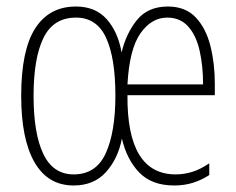

<svg xmlns="http://www.w3.org/2000/svg" viewBox="-20 -559 725 589"><path d="M495 -539Q549 -539 580.5 -505.5Q612 -472 625.5 -418Q639 -364 639 -303V-267H371Q369 -24 519 -24Q544 -24 569 -31.5Q594 -39 622 -58V-22Q599 -7 572.5 1.5Q546 10 514 10Q446 10 407.5 -29.5Q369 -69 354 -134Q342 -72 305 -31Q268 10 206 10Q127 10 86 -61Q45 -132 45 -265Q45 -405 88 -472Q131 -539 213 -539Q273 -539 307.5 -500Q342 -461 353 -398Q367 -457 400.5 -498Q434 -539 495 -539ZM493 -505Q445 -505 411 -457Q377 -409 371 -300H603Q603 -356 592.5 -403Q582 -450 557.5 -477.5Q533 -505 493 -505ZM213 -505Q144 -505 113.5 -443Q83 -381 83 -265Q83 -149 113 -86.5Q143 -24 206 -24Q275 -24 304.5 -89Q334 -154 334 -266Q334 -381 305.5 -443Q277 -505 213 -505Z"/></svg>

Font: Noto Sans Lao Looped ExtraCondensed ExtraLight
Style: Regular
Weight: 200
Width: 2
Designer: Mark Frömberg, Ben Mitchell
Foundry: The Fontpad Ltd
Version: Version 1.002; ttfautohint (v1.8.4.7-5d5b)